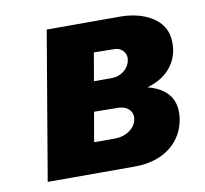

<svg xmlns="http://www.w3.org/2000/svg" viewBox="-59 -524 627 588"><g transform="rotate(-10 254.5 -230.0)"><path d="M122 -460 44 0H316C407 0 467 -51 476 -124C477 -130 477 -136 477 -141C477 -185 452 -215 403 -230C400 -231 398 -231 395 -232C397 -233 399 -233 401 -234C449 -249 485 -282 493 -334C494 -341 494 -347 494 -354C494 -374 489 -393 477 -409C454 -441 405 -460 352 -460ZM237 -279 252 -366 315 -365C342 -365 351 -343 351 -333C351 -330 351 -327 350 -324C346 -298 320 -279 293 -279ZM205 -95 221 -187 294 -186C330 -186 339 -163 339 -151C339 -148 339 -145 338 -142C334 -117 306 -95 270 -95Z"/></g></svg>

Font: Jost
Style: Bold Italic
Weight: 700
Italic angle: -5°
Version: Version 3.710